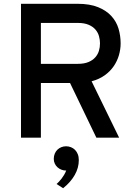

<svg xmlns="http://www.w3.org/2000/svg" viewBox="-20 -720 716 1004"><path d="M89.8 0V-700.2H384.8Q449.2 -700.2 492.7 -682.6Q536.1 -665 562.5 -636Q588.9 -606.9 599.9 -569.8Q610.8 -532.7 610.8 -493.2Q610.8 -462.9 602.1 -432.1Q593.3 -401.4 575 -374.3Q556.6 -347.2 527.8 -326.4Q499 -305.7 459 -294.9L603 0H483.9L346.2 -286.1H193.8V0ZM387.2 -386.2Q419.9 -386.2 441.9 -395.3Q463.9 -404.3 477.5 -419.4Q491.2 -434.6 497.1 -453.6Q502.9 -472.7 502.9 -493.2Q502.9 -511.2 497.8 -530.3Q492.7 -549.3 479.5 -564.9Q466.3 -580.6 443.8 -590.3Q421.4 -600.1 387.2 -600.1H193.8V-386.2ZM275.9 242.2Q281.7 236.8 288.8 229.5Q295.9 222.2 302.7 213.1Q309.6 204.1 315.7 193.6Q321.8 183.1 326.2 171.9Q312.5 171.9 300.8 167.2Q289.1 162.6 280.3 154.5Q271.5 146.5 266.4 135.3Q261.2 124 261.2 110.8Q261.2 95.7 266.4 83.5Q271.5 71.3 280.3 62.7Q289.1 54.2 300.8 49.6Q312.5 44.9 325.2 44.9Q338.9 44.9 351.1 49.8Q363.3 54.7 372.3 63.7Q381.3 72.8 386.7 86.2Q392.1 99.6 392.1 117.2Q392.1 157.7 370.8 195.1Q349.6 232.4 310.1 264.2Z"/></svg>

Font: Overpass
Style: Regular
Weight: 400
Designer: Delve Withrington
Foundry: Delve Fonts
Version: Version 1.001